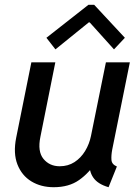

<svg xmlns="http://www.w3.org/2000/svg" viewBox="-20 -782 591 810"><path d="M206.5 7.8Q152.8 7.8 112.3 -16.8Q71.8 -41.5 53.5 -88.4Q35.2 -135.3 48.3 -201.2L112.3 -519H213.4L150.4 -204.6Q137.7 -143.1 163.3 -111.8Q189 -80.6 231.9 -80.6Q267.1 -80.6 294.2 -98.1Q321.3 -115.7 339.1 -145Q356.9 -174.3 363.8 -208.5L426.8 -519H527.8L453.6 -151.9Q448.7 -126 450.2 -107.2Q451.7 -88.4 473.1 -79.6L438 7.8Q392.1 -5.4 373.3 -33.2Q354.5 -61 360.4 -91.8L394.5 -63H330.6L383.3 -97.2Q356.4 -52.7 313.7 -22.5Q271 7.8 206.5 7.8ZM213.9 -573.7 175.8 -622.6 353 -761.7H377.4L506.8 -622.6L460.9 -573.7L358.4 -687.5H354.5Z"/></svg>

Font: Reddit Sans Medium
Style: Italic
Weight: 500
Italic angle: -11.25°
Designer: Stephen Hutchings
Version: Version 1.013